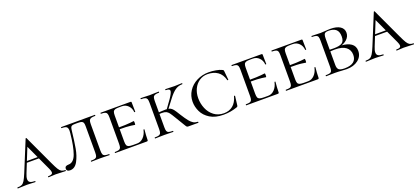

<svg xmlns="http://www.w3.org/2000/svg" viewBox="26 -1285 4551 2096"><g transform="rotate(-20 2301.5 -237.5)"><path d="M189 -248H371L378 -230H173ZM556 0Q538 0 498 -2Q458 -4 440 -4Q424 -4 398 -2Q372 0 358 0Q354 0 354 -6Q354 -12 358 -12Q385 -12 397.5 -18.5Q410 -25 410 -41Q410 -55 397 -84L245 -412L271 -434L146 -123Q130 -85 130 -60Q130 -34 148 -23Q166 -12 203 -12Q208 -12 208 -6Q208 0 203 0Q188 0 162 -2Q134 -4 110 -4Q85 -4 51 -2Q21 0 3 0Q-2 0 -2 -6Q-2 -12 3 -12Q34 -12 52 -20.5Q70 -29 85.5 -54Q101 -79 123 -132L267 -483Q269 -487 273 -487Q277 -487 278 -483L439 -137Q465 -81 480.5 -56Q496 -31 512.5 -21.5Q529 -12 556 -12Q560 -12 560 -6Q560 0 556 0Z M770 -389Q757 -272 743 -193Q729 -114 696 -52.5Q663 9 606 9Q566 9 566 -23Q566 -56 610 -56Q670 -56 700 -138.5Q730 -221 745 -370Q747 -392 747 -399Q747 -433 731.5 -444.5Q716 -456 674 -456Q672 -456 672 -462Q672 -468 674 -468H1066Q1068 -468 1068 -462Q1068 -456 1066 -456Q1032 -456 1016.5 -450.5Q1001 -445 995 -431Q989 -417 989 -387V-81Q989 -51 995 -36.5Q1001 -22 1016.5 -17Q1032 -12 1066 -12Q1068 -12 1068 -6Q1068 0 1066 0Q1037 0 1020 -1L960 -2L899 -1Q883 0 855 0Q852 0 852 -6Q852 -12 855 -12Q888 -12 903 -17Q918 -22 923.5 -36.5Q929 -51 929 -81V-385Q929 -412 924 -425Q919 -438 905 -443.5Q891 -449 862 -449H836Q807 -449 795 -445Q783 -441 778 -429Q773 -417 770 -389Z M1132 -12Q1165 -12 1180 -17Q1195 -22 1200.5 -36.5Q1206 -51 1206 -81V-387Q1206 -417 1200.5 -431Q1195 -445 1180 -450.5Q1165 -456 1132 -456Q1130 -456 1130 -462Q1130 -468 1132 -468H1480Q1490 -468 1490 -460L1491 -398Q1492 -379 1492 -350Q1492 -347 1486 -347Q1480 -347 1480 -350Q1476 -396 1446.5 -425.5Q1417 -455 1374 -455H1346Q1311 -455 1295 -449.5Q1279 -444 1273 -430Q1267 -416 1267 -386V-85Q1267 -56 1273 -41.5Q1279 -27 1295.5 -21.5Q1312 -16 1346 -16H1394Q1435 -16 1466.5 -48.5Q1498 -81 1509 -133Q1509 -136 1514.5 -136Q1520 -136 1520 -133Q1513 -61 1513 -15Q1513 -7 1510 -3.5Q1507 0 1498 0H1132Q1130 0 1130 -6Q1130 -12 1132 -12ZM1242 -228V-249Q1356 -249 1395.5 -254Q1435 -259 1440 -259Q1445 -259 1445 -238Q1445 -215 1440 -215Q1436 -215 1396.5 -221.5Q1357 -228 1242 -228Z M1935 -50Q1923 -72 1885 -133Q1854 -185 1840.5 -202.5Q1827 -220 1809.5 -228.5Q1792 -237 1759 -237Q1748 -237 1714 -235L1713 -253L1760 -256Q1802 -258 1811 -258Q1843 -258 1861.5 -250Q1880 -242 1896 -222Q1912 -202 1942 -152Q1978 -95 2001.5 -66Q2025 -37 2046.5 -25Q2068 -13 2098 -12Q2100 -12 2100 -6Q2100 0 2098 0H1980Q1972 0 1967.5 -2.5Q1963 -5 1955 -17Q1947 -29 1935 -50ZM1596 -12Q1629 -12 1644.5 -17Q1660 -22 1666 -36.5Q1672 -51 1672 -81V-387Q1672 -417 1666.5 -431Q1661 -445 1645.5 -450.5Q1630 -456 1597 -456Q1595 -456 1595 -462Q1595 -468 1597 -468L1642 -467Q1680 -465 1701 -465Q1726 -465 1764 -467L1807 -468Q1809 -468 1809 -462Q1809 -456 1807 -456Q1775 -456 1759 -450Q1743 -444 1737.5 -429.5Q1732 -415 1732 -385V-81Q1732 -50 1737.5 -36Q1743 -22 1758 -17Q1773 -12 1807 -12Q1809 -12 1809 -6Q1809 0 1807 0Q1779 0 1763 -1L1701 -2L1642 -1Q1625 0 1596 0Q1594 0 1594 -6Q1594 -12 1596 -12ZM1815 -244 1892 -351Q1932 -410 1932 -432Q1932 -445 1920.5 -450.5Q1909 -456 1885 -456Q1882 -456 1882 -462Q1882 -468 1885 -468L1923 -467Q1959 -465 1992 -465Q2017 -465 2047 -467L2077 -468Q2080 -468 2080 -462Q2080 -456 2077 -456Q2031 -456 1994 -430.5Q1957 -405 1915 -349L1830 -237Z M2544 -451Q2551 -448 2553 -445Q2555 -442 2556 -434L2566 -331Q2566 -328 2560.5 -327Q2555 -326 2554 -330Q2536 -399 2488.5 -432Q2441 -465 2371 -465Q2319 -465 2277 -437Q2235 -409 2211.5 -360.5Q2188 -312 2188 -251Q2188 -189 2212 -131.5Q2236 -74 2283.5 -38Q2331 -2 2398 -2Q2459 -2 2501.5 -36Q2544 -70 2563 -140Q2563 -143 2568 -143Q2570 -143 2572.5 -141.5Q2575 -140 2575 -139L2562 -33Q2561 -25 2559 -22Q2557 -19 2548 -15Q2471 12 2388 12Q2293 12 2232 -26Q2171 -64 2144 -121Q2117 -178 2117 -236Q2117 -304 2153 -360Q2189 -416 2252 -448Q2315 -480 2392 -480Q2430 -480 2473.5 -472.5Q2517 -465 2544 -451Z M2654 -12Q2687 -12 2702 -17Q2717 -22 2722.5 -36.5Q2728 -51 2728 -81V-387Q2728 -417 2722.5 -431Q2717 -445 2702 -450.5Q2687 -456 2654 -456Q2652 -456 2652 -462Q2652 -468 2654 -468H3002Q3012 -468 3012 -460L3013 -398Q3014 -379 3014 -350Q3014 -347 3008 -347Q3002 -347 3002 -350Q2998 -396 2968.5 -425.5Q2939 -455 2896 -455H2868Q2833 -455 2817 -449.5Q2801 -444 2795 -430Q2789 -416 2789 -386V-85Q2789 -56 2795 -41.5Q2801 -27 2817.5 -21.5Q2834 -16 2868 -16H2916Q2957 -16 2988.5 -48.5Q3020 -81 3031 -133Q3031 -136 3036.5 -136Q3042 -136 3042 -133Q3035 -61 3035 -15Q3035 -7 3032 -3.5Q3029 0 3020 0H2654Q2652 0 2652 -6Q2652 -12 2654 -12ZM2764 -228V-249Q2878 -249 2917.5 -254Q2957 -259 2962 -259Q2967 -259 2967 -238Q2967 -215 2962 -215Q2958 -215 2918.5 -221.5Q2879 -228 2764 -228Z M3118 -12Q3151 -12 3166 -17Q3181 -22 3186.5 -36.5Q3192 -51 3192 -81V-387Q3192 -417 3186.5 -431Q3181 -445 3166 -450.5Q3151 -456 3118 -456Q3116 -456 3116 -462Q3116 -468 3118 -468H3466Q3476 -468 3476 -460L3477 -398Q3478 -379 3478 -350Q3478 -347 3472 -347Q3466 -347 3466 -350Q3462 -396 3432.5 -425.5Q3403 -455 3360 -455H3332Q3297 -455 3281 -449.5Q3265 -444 3259 -430Q3253 -416 3253 -386V-85Q3253 -56 3259 -41.5Q3265 -27 3281.5 -21.5Q3298 -16 3332 -16H3380Q3421 -16 3452.5 -48.5Q3484 -81 3495 -133Q3495 -136 3500.5 -136Q3506 -136 3506 -133Q3499 -61 3499 -15Q3499 -7 3496 -3.5Q3493 0 3484 0H3118Q3116 0 3116 -6Q3116 -12 3118 -12ZM3228 -228V-249Q3342 -249 3381.5 -254Q3421 -259 3426 -259Q3431 -259 3431 -238Q3431 -215 3426 -215Q3422 -215 3382.5 -221.5Q3343 -228 3228 -228Z M4007 -142Q4007 -77 3955 -36.5Q3903 4 3821 4Q3795 4 3760 1Q3746 0 3727 -1Q3708 -2 3686 -2L3628 -1Q3611 0 3582 0Q3580 0 3580 -6Q3580 -12 3582 -12Q3616 -12 3631.5 -17Q3647 -22 3652.5 -36.5Q3658 -51 3658 -81V-387Q3658 -417 3652.5 -431Q3647 -445 3631.5 -450.5Q3616 -456 3583 -456Q3581 -456 3581 -462Q3581 -468 3583 -468L3628 -467Q3666 -465 3686 -465Q3713 -465 3741 -468Q3751 -469 3769.5 -470Q3788 -471 3802 -471Q3874 -471 3914 -445Q3954 -419 3954 -372Q3954 -326 3916.5 -293Q3879 -260 3818 -250L3848 -260Q3924 -256 3965.5 -226.5Q4007 -197 4007 -142ZM3718 -385V-256L3693 -261Q3720 -258 3765 -258Q3831 -258 3861 -276.5Q3891 -295 3891 -351Q3891 -407 3862 -432.5Q3833 -458 3776 -458Q3752 -458 3740 -452.5Q3728 -447 3723 -431.5Q3718 -416 3718 -385ZM3941 -119Q3941 -176 3899 -209Q3857 -242 3770 -242Q3724 -242 3693 -236L3718 -244V-81Q3718 -43 3735.5 -27.5Q3753 -12 3803 -12Q3941 -12 3941 -119Z M4234 -248H4416L4423 -230H4218ZM4601 0Q4583 0 4543 -2Q4503 -4 4485 -4Q4469 -4 4443 -2Q4417 0 4403 0Q4399 0 4399 -6Q4399 -12 4403 -12Q4430 -12 4442.5 -18.5Q4455 -25 4455 -41Q4455 -55 4442 -84L4290 -412L4316 -434L4191 -123Q4175 -85 4175 -60Q4175 -34 4193 -23Q4211 -12 4248 -12Q4253 -12 4253 -6Q4253 0 4248 0Q4233 0 4207 -2Q4179 -4 4155 -4Q4130 -4 4096 -2Q4066 0 4048 0Q4043 0 4043 -6Q4043 -12 4048 -12Q4079 -12 4097 -20.5Q4115 -29 4130.5 -54Q4146 -79 4168 -132L4312 -483Q4314 -487 4318 -487Q4322 -487 4323 -483L4484 -137Q4510 -81 4525.5 -56Q4541 -31 4557.5 -21.5Q4574 -12 4601 -12Q4605 -12 4605 -6Q4605 0 4601 0Z"/></g></svg>

Font: Cormorant Unicase
Style: Regular
Weight: 400
Designer: Christian Thalmann (Catharsis Fonts)
Foundry: Catharsis Fonts
Version: Version 4.000